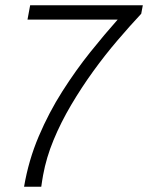

<svg xmlns="http://www.w3.org/2000/svg" viewBox="-20 -706 560 726"><path d="M71 0Q88 -100 126.5 -190.5Q165 -281 216 -361Q267 -441 321.5 -509Q376 -577 425 -632H84L94 -686H520L514 -654Q471 -608 424 -553Q377 -498 332.5 -436.5Q288 -375 249 -309Q210 -243 182.5 -176.5Q155 -110 143 -44Q141 -31 139.5 -23.5Q138 -16 136 0Z"/></svg>

Font: Archivo SemiCondensed ExtraLight
Style: Italic
Weight: 250
Width: 4
Italic angle: -10°
Designer: Hector Gatti
Foundry: Omnibus-Type
Version: Version 2.001